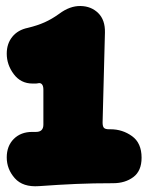

<svg xmlns="http://www.w3.org/2000/svg" viewBox="-20 -625 503 655"><path d="M113 10Q58 14 30.5 -17Q3 -48 3 -88Q3 -127 27 -151Q51 -175 90 -175H103Q128 -175 128 -200V-319Q128 -332 123 -337.5Q118 -343 110 -341Q106 -340 101 -340Q96 -340 91 -340Q51 -340 27 -372Q3 -404 3 -442Q3 -476 22 -499.5Q41 -523 75 -530Q108 -538 132.5 -549Q157 -560 182 -578Q218 -605 254.5 -604.5Q291 -604 315 -580.5Q339 -557 338 -514L330 -207Q330 -194 334.5 -189Q339 -184 352 -184Q354 -184 355 -184Q356 -184 357 -184Q398 -184 430.5 -160.5Q463 -137 463 -87Q463 -42 435 -21Q407 0 366 0Q298 0 240 2.5Q182 5 113 10Z"/></svg>

Font: Winky Sans Black
Style: Regular
Weight: 900
Designer: Simon Atzbach
Foundry: typofactur
Version: Version 1.205